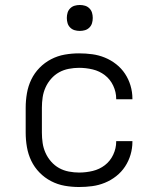

<svg xmlns="http://www.w3.org/2000/svg" viewBox="-20 -742 640 770"><path d="M297 8Q268 8 239.5 3Q211 -2 185 -15.5Q159 -29 138.5 -50Q118 -71 105.5 -97Q93 -123 88 -152Q83 -181 83 -210V-310Q83 -339 88 -368Q93 -397 105.5 -423Q118 -449 138.5 -470Q159 -491 185 -504.5Q211 -518 239.5 -523Q268 -528 297 -528Q324 -528 350 -524.5Q376 -521 400.5 -511Q425 -501 446 -484.5Q467 -468 481.5 -446Q496 -424 503.5 -398.5Q511 -373 511 -347V-344H446V-346Q446 -373 434 -398.5Q422 -424 400.5 -440.5Q379 -457 352 -463.5Q325 -470 297 -470Q277 -470 256 -466Q235 -462 217 -452Q199 -442 185 -426Q171 -410 162.5 -391Q154 -372 151 -351.5Q148 -331 148 -310V-210Q148 -189 151 -168.5Q154 -148 162.5 -129Q171 -110 185 -94Q199 -78 217 -68Q235 -58 256 -54Q277 -50 297 -50Q325 -50 352 -56.5Q379 -63 400.5 -79.5Q422 -96 434 -121.5Q446 -147 446 -174V-176H511V-173Q511 -147 503.5 -121.5Q496 -96 481.5 -74Q467 -52 446 -35.5Q425 -19 400.5 -9Q376 1 350 4.5Q324 8 297 8ZM300 -618Q289 -618 279 -621Q269 -624 261.5 -631.5Q254 -639 251 -649Q248 -659 248 -670Q248 -681 251 -691Q254 -701 261.5 -708.5Q269 -716 279 -719Q289 -722 300 -722Q311 -722 321 -719Q331 -716 338.5 -708.5Q346 -701 349 -691Q352 -681 352 -670Q352 -659 349 -649Q346 -639 338.5 -631.5Q331 -624 321 -621Q311 -618 300 -618Z"/></svg>

Font: Iosevka Light Extended
Style: Regular
Weight: 300
Width: 7
Monospace: yes
Designer: Belleve Invis
Foundry: Belleve Invis
Version: Version 32.5.0; ttfautohint (v1.8.4)